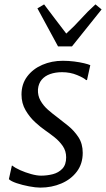

<svg xmlns="http://www.w3.org/2000/svg" viewBox="-20 -845 483 875"><path d="M376.5 -480H372.5Q362.5 -490 331.2 -503Q300 -516 263 -516Q232.5 -516 208.5 -507.5Q184.5 -499 170 -481.8Q155.5 -464.5 153 -438Q151.5 -409.5 164.5 -386.5Q177.5 -363.5 198.2 -345.2Q219 -327 240 -311.5Q263.5 -293.5 290.8 -271.5Q318 -249.5 337.5 -219.8Q357 -190 357 -148.5Q357 -98.5 330.2 -63Q303.5 -27.5 259.5 -8.8Q215.5 10 163.5 10Q142.5 10 112.2 4.2Q82 -1.5 56 -10.2Q30 -19 20.5 -28.5L34 -90H36.5Q48.5 -80 72 -69.5Q95.5 -59 121.5 -51.8Q147.5 -44.5 167 -44.5Q194.5 -44.5 220.8 -51.2Q247 -58 264.2 -76.2Q281.5 -94.5 281.5 -128Q281.5 -157 266 -179.5Q250.5 -202 228 -219.8Q205.5 -237.5 184.5 -252Q165.5 -265 140.5 -287.8Q115.5 -310.5 96.8 -342.2Q78 -374 78 -414Q78 -462 104 -496.5Q130 -531 172.8 -549.5Q215.5 -568 266.5 -568Q292.5 -568 318 -564.8Q343.5 -561.5 363.2 -556.8Q383 -552 391.5 -548ZM150.5 -807 181 -825Q206 -791.5 231.2 -758.5Q256.5 -725.5 282 -692Q319 -725.5 348.5 -758.5Q378 -791.5 415 -825L443 -802L308 -633.5H244.5Z"/></svg>

Font: Merriweather 7pt Light
Style: Italic
Weight: 300
Italic angle: -7.8°
Designer: Eben Sorkin
Foundry: Eben Sorkin
Version: Version 2.200;gftools[0.9.31]